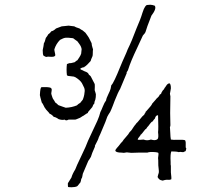

<svg xmlns="http://www.w3.org/2000/svg" viewBox="-20 -703 937 809"><path d="M512 -480 518 -495Q535 -529 555 -583Q574 -628 575 -633Q577 -639 580.5 -650Q584 -661 586 -665Q588 -669 591.5 -675Q595 -681 600 -682Q605 -683 613 -683Q621 -683 632 -679Q641 -667 618 -637Q597 -584 593 -568Q591 -563 586 -558Q581 -553 580 -549Q574 -535 559 -503.5Q544 -472 535 -450.5Q526 -429 519 -407Q519 -406 517 -403.5Q515 -401 514 -399Q513 -397 514 -395L486 -328Q478 -316 463 -278Q462 -275 455.5 -258Q449 -241 444 -231Q442 -228 437.5 -221Q433 -214 432 -211L424 -189Q422 -185 412 -160.5Q402 -136 396 -124Q395 -117 380 -89Q380 -88 380 -87Q380 -86 380 -85Q366 -54 363 -42Q361 -38 357.5 -33Q354 -28 352 -25Q350 -20 329 29Q328 32 327 39.5Q326 47 323 50Q322 51 321 58.5Q320 66 315 70Q310 76 308 79Q306 82 301 83.5Q296 85 294 85Q292 85 281 86Q273 86 270 85.5Q267 85 266.5 84Q266 83 266 77.5Q266 72 266 69L281 45Q285 30 297 11Q301 -1 322.5 -45.5Q344 -90 351 -110Q355 -120 368 -146.5Q381 -173 390 -193.5Q399 -214 403 -231Q407 -238 413.5 -254.5Q420 -271 427 -280Q428 -289 436 -305Q444 -321 446 -329L449 -344Q454 -348 464 -369Q474 -390 484.5 -416.5Q495 -443 496 -444Q499 -451 504.5 -463Q510 -475 512 -480ZM156 -271 150 -293Q150 -295 149 -298Q148 -301 148 -302Q148 -304 149 -316.5Q150 -329 153 -335Q155 -336 169 -336Q193 -336 196 -331Q198 -328 198 -324.5Q198 -321 197 -316.5Q196 -312 196 -310Q196 -307 198 -301Q200 -295 201 -292Q202 -288 206.5 -282Q211 -276 212 -272Q217 -269 226 -260Q232 -258 242.5 -254Q253 -250 257 -249Q282 -250 304 -259Q305 -260 309.5 -264Q314 -268 318 -269Q319 -272 324.5 -277.5Q330 -283 331 -289Q333 -294 335 -304Q335 -306 336 -312Q337 -318 337 -320Q337 -327 335 -332.5Q333 -338 329.5 -344Q326 -350 325 -353Q317 -366 297 -378Q293 -378 293 -380L277 -382Q266 -382 262 -386Q259 -409 262 -433Q272 -438 279 -437L295 -441Q296 -442 299.5 -445Q303 -448 306 -449Q308 -452 314 -461Q320 -470 322 -477Q324 -491 324 -496Q323 -502 320.5 -507.5Q318 -513 313 -519.5Q308 -526 306 -529Q304 -531 297.5 -535Q291 -539 288 -542Q264 -545 257 -544Q247 -543 233 -535Q216 -518 209 -495Q209 -490 211 -482Q213 -474 213 -470Q211 -465 204 -464Q197 -463 189.5 -464Q182 -465 174 -463Q173 -464 169 -465.5Q165 -467 163 -469Q160 -474 160 -492Q164 -510 165 -521Q169 -526 173 -543Q181 -553 183 -558Q192 -564 196 -571Q206 -573 216 -583L240 -592Q246 -592 255.5 -593.5Q265 -595 269 -595Q273 -595 280.5 -593.5Q288 -592 293 -592Q296 -589 315 -583Q317 -581 321.5 -578.5Q326 -576 328 -575Q329 -574 340 -565L350 -551Q354 -546 359.5 -534Q365 -522 366 -521Q366 -517 367 -512.5Q368 -508 369.5 -503Q371 -498 372 -495Q371 -490 371 -481Q371 -472 370 -467Q362 -449 362 -446Q360 -444 355.5 -439Q351 -434 347.5 -430.5Q344 -427 340 -424Q335 -422 335 -420Q322 -418 318 -413Q319 -410 325 -408Q331 -406 333 -404Q335 -403 340.5 -401Q346 -399 348 -397Q351 -396 353 -391.5Q355 -387 357 -386Q359 -386 360 -384Q360 -383 360.5 -382.5Q361 -382 362 -382Q363 -381 378 -351Q380 -349 379.5 -337.5Q379 -326 379 -323Q380 -319 382 -313.5Q384 -308 384 -306Q384 -292 382 -285Q382 -283 379.5 -277.5Q377 -272 378 -268Q372 -262 369 -252Q368 -251 358 -239Q357 -238 353.5 -234Q350 -230 350 -227Q348 -227 331 -215Q328 -214 322.5 -210Q317 -206 313 -205Q310 -204 304.5 -201.5Q299 -199 296 -199H270Q268 -199 265.5 -197.5Q263 -196 260 -196Q257 -195 252 -199Q242 -196 227 -201Q223 -203 221 -205Q215 -209 206 -211Q199 -220 189 -224Q186 -229 179.5 -235.5Q173 -242 171 -246Q168 -249 164 -258Q160 -267 156 -271ZM763 -80 765 -78Q765 -75 762 -66Q760 -66 756 -63.5Q752 -61 749 -62Q738 -64 733 -62Q724 -65 702 -65Q697 -55 699 -20V-10Q699 -9 699.5 -7Q700 -5 700 -4V23Q703 49 702 52Q699 54 695 54.5Q691 55 687 54.5Q683 54 678 55Q675 55 671 56.5Q667 58 665 58Q654 56 651 52Q649 51 647 47.5Q645 44 644 43Q644 41 646 34.5Q648 28 649 25Q650 19 648.5 8.5Q647 -2 647 -6Q647 -34 646 -37Q649 -55 647 -59Q646 -60 643.5 -60.5Q641 -61 638 -61.5Q635 -62 634 -62Q611 -64 601 -60H583H565Q560 -60 549.5 -59.5Q539 -59 533 -59Q530 -59 523.5 -60Q517 -61 514 -61Q512 -61 508 -60Q504 -59 502 -59Q500 -59 496.5 -59.5Q493 -60 491 -60Q471 -60 466 -67Q466 -73 472.5 -79.5Q479 -86 480 -88Q491 -103 496 -107Q499 -113 510.5 -125.5Q522 -138 526 -146Q535 -154 541 -165Q542 -166 544 -169.5Q546 -173 548 -175Q549 -176 551.5 -179Q554 -182 555 -184Q559 -187 564 -193.5Q569 -200 571 -202Q580 -214 588 -220Q588 -223 592 -227Q593 -227 593 -230Q593 -233 595 -233Q598 -236 602.5 -241.5Q607 -247 609 -249Q610 -250 615 -256Q620 -262 621 -266L636 -283L640 -288Q642 -290 645.5 -293Q649 -296 650 -298L653 -304Q658 -307 659 -308Q659 -311 662 -315.5Q665 -320 666 -322L670 -326Q673 -329 673 -332Q675 -333 680.5 -342Q686 -351 694 -352Q700 -349 700 -331Q699 -327 698 -319Q697 -311 696 -308Q698 -300 698 -297Q696 -216 698 -176Q698 -170 696 -168Q697 -161 697.5 -143Q698 -125 700 -115Q709 -113 730 -114Q751 -115 760 -112Q762 -108 762.5 -102.5Q763 -97 762.5 -91.5Q762 -86 763 -80ZM595 -159H593Q592 -157 589 -154Q579 -141 578 -140Q577 -140 576 -138Q575 -136 573 -136Q572 -132 566.5 -126Q561 -120 560 -115Q563 -113 572.5 -114Q582 -115 585 -115Q599 -109 616 -115Q635 -109 644 -117Q649 -122 646 -146Q648 -159 646 -217Q641 -218 637.5 -214Q634 -210 633 -204Q625 -196 624 -192Q618 -190 612.5 -182Q607 -174 605 -172Q602 -170 595 -159Z"/></svg>

Font: FuturaRenner Light
Style: Regular
Weight: 300
Designer: BSozoo
Foundry: BSozoo
Version: Version 1.001;PS 001.001;hotconv 1.0.70;makeotf.lib2.5.58329